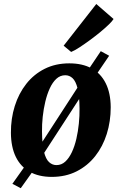

<svg xmlns="http://www.w3.org/2000/svg" viewBox="-20 -894 622 985"><path d="M86.5 71.5 43.5 49 115.5 -52.5 152.5 -97.5 414.5 -501.5 434.5 -538.5 497 -631.5 540 -608 476 -514 444.5 -476 181.5 -71 156 -26ZM335.5 -569Q403 -569 450 -543.2Q497 -517.5 522.2 -467.2Q547.5 -417 548 -344Q548 -271.5 527.8 -207Q507.5 -142.5 468.5 -93Q429.5 -43.5 373.2 -15Q317 13.5 245.5 13.5Q179.5 13.5 132.8 -12.5Q86 -38.5 61.2 -89Q36.5 -139.5 36 -212.5Q35.5 -285.5 55.8 -350Q76 -414.5 114.8 -463.8Q153.5 -513 209.2 -541Q265 -569 335.5 -569ZM315 -508Q289 -508 269.2 -489.8Q249.5 -471.5 235.5 -441Q221.5 -410.5 212.5 -372.8Q203.5 -335 199.2 -295.2Q195 -255.5 195.5 -219.5Q196 -153 205.5 -115.2Q215 -77.5 231.8 -62.2Q248.5 -47 269.5 -47Q295.5 -47 315 -65Q334.5 -83 348.8 -113.5Q363 -144 371.8 -182Q380.5 -220 384.5 -260Q388.5 -300 388 -336.5Q387.5 -403.5 378 -440.8Q368.5 -478 352.2 -493Q336 -508 315 -508ZM306.5 -659.5 474 -873.5 562.5 -796.5Q557 -786.5 538.8 -768.8Q520.5 -751 494.8 -729.8Q469 -708.5 441 -688Q413 -667.5 387.8 -651Q362.5 -634.5 345 -627.5Z"/></svg>

Font: Merriweather ExtraBold
Style: Italic
Weight: 800
Italic angle: -7.8°
Version: Version 2.101